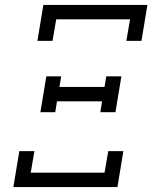

<svg xmlns="http://www.w3.org/2000/svg" viewBox="-20 -755 640 775"><path d="M131 -590 155 -735H575L551 -590H490L505 -677H207L192 -590ZM143 -302 167 -447H227L220 -404H402L409 -447H470L446 -302H385L392 -346H210L203 -302ZM34 0 58 -145H119L104 -58H402L417 -145H478L454 0Z"/></svg>

Font: Iosevka HT Light Extended
Style: Italic
Weight: 300
Width: 7
Italic angle: -9°
Monospace: yes
Designer: Belleve Invis
Foundry: Belleve Invis
Version: Version 32.3.0; ttfautohint (v1.8.4)